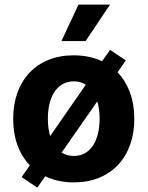

<svg xmlns="http://www.w3.org/2000/svg" viewBox="-20 -797 654 851"><path d="M38.4 -269.9Q38.4 -333.5 57 -385.3Q75.6 -437.1 110.4 -474.3Q145.2 -511.4 195 -531.6Q244.7 -551.8 306.8 -551.8Q342.3 -551.8 373.8 -545.1Q405.2 -538.4 432.5 -525.6L467.7 -576L537.6 -529.1L501.1 -476.6Q536.9 -438.9 556.1 -386.9Q575.3 -334.9 575.3 -269.9Q575.3 -207 556.6 -155.2Q538 -103.3 503.2 -66.2Q468.4 -29.1 418.7 -8.9Q369 11.4 306.8 11.4Q271 11.4 239.3 4.4Q207.7 -2.5 180.4 -15.6L145.2 34.8L76 -12.1L112.2 -64.3Q76.3 -101.6 57.4 -153.6Q38.4 -205.6 38.4 -269.9ZM192.1 -271Q192.1 -228.7 202.4 -193.9L360.4 -421.9Q349.1 -429 335.9 -432.7Q322.8 -436.4 307.5 -436.4Q278.8 -436.4 257.3 -424Q235.8 -411.6 221.2 -389.4Q206.7 -367.2 199.4 -337Q192.1 -306.8 192.1 -271ZM253.2 -120.7Q264.6 -113.6 278.1 -109.7Q291.5 -105.8 307.5 -105.8Q335.6 -105.8 356.9 -118.3Q378.2 -130.7 392.6 -152.7Q407 -174.7 414.2 -205.1Q421.5 -235.4 421.5 -271Q421.5 -312.9 411.2 -347.7ZM327.8 -776.6H467.7L359.4 -615.1H252.5Z"/></svg>

Font: Cannonade
Style: Bold
Weight: 700
Designer: Rasmus Andersson
Foundry: rsms
Version: Version 3.012;git-f93a4a705